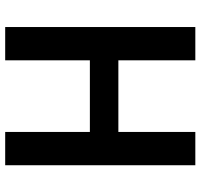

<svg xmlns="http://www.w3.org/2000/svg" viewBox="-36 -718 754 721"><g transform="rotate(90 340.5 -357.0)"><path d="M600 0H475V-318H206V0H81V-714H206V-425H475V-714H600Z"/></g></svg>

Font: Noto Sans Khmer UI SemiCondensed SemiBold
Style: Regular
Weight: 600
Width: 4
Designer: Danh Hong and the Monotype Design Team
Foundry: Monotype Imaging Inc.
Version: Version 2.002; ttfautohint (v1.8.4.7-5d5b)